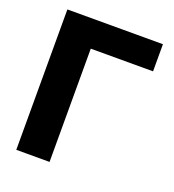

<svg xmlns="http://www.w3.org/2000/svg" viewBox="-133 -832 849 935"><g transform="rotate(20 292.0 -364.0)"><path d="M551.8 -727.5H56.6V0H229V-586.9H551.8Z"/></g></svg>

Font: Inter ExtraBold
Style: Regular
Weight: 800
Designer: Rasmus Andersson
Foundry: rsms
Version: Version 4.001;git-9221beed3